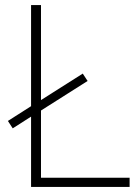

<svg xmlns="http://www.w3.org/2000/svg" viewBox="-20 -734 550 754"><path d="M102 0H489V-36H141V-300L324 -416L305 -445L141 -341V-714H102V-317L11 -259L30 -230L102 -276Z"/></svg>

Font: Noto Sans Georgian ExtraLight
Style: Regular
Weight: 200
Designer: Monotype Design Team, Akaki Razmadze
Foundry: Google LLC
Version: Version 2.005